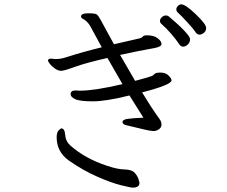

<svg xmlns="http://www.w3.org/2000/svg" viewBox="-20 -817 1040 881"><path d="M909 -662Q926 -671 926 -688.5Q926 -706 878.5 -751.5Q831 -797 812 -797Q803 -797 796 -789.5Q789 -782 789 -773.5Q789 -765 798.5 -757Q808 -749 838 -716.5Q868 -684 879 -667Q887 -658 895 -658Q903 -658 909 -662ZM352 -742Q352 -735 358 -732Q377 -723 392 -701L447 -600Q360 -579 276 -552Q256 -546 234 -546L216 -548Q200 -548 200 -539Q200 -536 208.5 -524.5Q217 -513 232 -502.5Q247 -492 260.5 -492Q274 -492 323 -510Q372 -528 473 -551Q512 -482 542 -431Q414 -401 349 -401H344L327 -402Q304 -402 304 -385Q304 -372 325 -362Q346 -352 406 -352Q466 -352 574 -379Q588 -356 638 -277Q588 -275 565 -271.5Q542 -268 542 -257Q542 -246 561.5 -242Q581 -238 628.5 -226Q676 -214 689.5 -216Q703 -218 712 -226Q721 -234 721 -244.5Q721 -255 717.5 -262Q714 -269 697 -292Q680 -315 632 -393Q767 -428 767 -448Q767 -457 753.5 -470.5Q740 -484 717.5 -484Q695 -484 689.5 -478Q684 -472 677.5 -468.5Q671 -465 600 -446Q553 -526 531 -565Q618 -584 686 -596Q721 -602 721 -615Q721 -628 703.5 -641.5Q686 -655 654 -655H650Q639 -654 634.5 -648.5Q630 -643 621 -641L503 -614Q486 -645 469.5 -675Q453 -705 442 -725.5Q431 -746 423.5 -751Q416 -756 384 -756Q352 -756 352 -742ZM804 -612Q810 -603 820.5 -603Q831 -603 841.5 -612.5Q852 -622 852 -637Q852 -652 806 -696Q788 -713 773 -725.5Q758 -738 754 -742Q750 -746 740.5 -746Q731 -746 722.5 -738Q714 -730 714 -721.5Q714 -713 721 -707Q767 -666 804 -612ZM620 22Q620 20 615.5 5Q611 -10 597.5 -24.5Q584 -39 551.5 -39.5Q519 -40 472 -56Q373 -88 303 -149Q281 -169 279 -198.5Q277 -228 261 -228Q259 -228 249.5 -219Q240 -210 240 -187Q240 -121 295 -81Q361 -35 426 -6.5Q491 22 535.5 33Q580 44 589 44Q620 44 620 22Z"/></svg>

Font: LXGW WenKai TC
Style: Regular
Weight: 400
Designer: LXGW / Fontworks Inc.
Foundry: LXGW / Fontworks Inc.
Version: Version 1.330